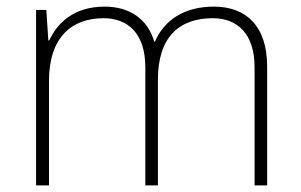

<svg xmlns="http://www.w3.org/2000/svg" viewBox="-20 -560 909 580"><path d="M626 -540C536 -540 476 -499 448 -434H446C426 -503 371 -540 296 -540C202 -540 152 -489 129 -438H126L120 -530H89V0H128V-315C128 -448 197 -505 293 -505C366 -505 419 -459 419 -357V0H457V-319C457 -449 522 -505 623 -505C696 -505 749 -459 749 -357V0H787V-359C787 -483 722 -540 626 -540Z"/></svg>

Font: Noto Sans Telugu ExtraLight
Style: Regular
Weight: 200
Designer: Jelle Bosma - Monotype Design Team
Foundry: Monotype Imaging Inc.
Version: Version 2.005